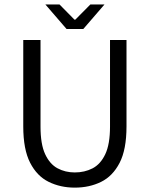

<svg xmlns="http://www.w3.org/2000/svg" viewBox="-20 -838 678 870"><path d="M318.8 12.2Q253.9 12.2 200.7 -13.9Q147.5 -40 116.5 -100.6Q85.4 -161.1 85.4 -265.1V-656.7H163.6V-264.2Q163.6 -184.6 184.6 -139.4Q205.6 -94.2 240.7 -75.4Q275.9 -56.6 318.8 -56.6Q363.3 -56.6 399.4 -75.2Q435.5 -93.8 457 -139.2Q478.5 -184.6 478.5 -264.2V-656.7H553.2V-265.1Q553.2 -160.6 522 -100.1Q490.7 -39.6 437.7 -13.7Q384.8 12.2 318.8 12.2ZM281.7 -706.5 185.5 -817.9H249.5L317.4 -749H321.3L389.6 -817.9H453.6L357.4 -706.5Z"/></svg>

Font: Varta Light
Style: Regular
Weight: 400
Version: Version 1.004